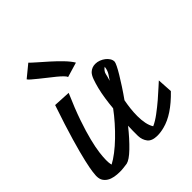

<svg xmlns="http://www.w3.org/2000/svg" viewBox="-210 -832 969 969"><g transform="rotate(-45 274.5 -347.0)"><path d="M410.2 -420.9Q391.6 -407.2 388.2 -390.6Q384.8 -374 377.9 -352.5Q385.7 -363.3 397 -380.9Q408.2 -398.4 410.2 -420.9ZM559.6 -97.7Q476.6 -11.7 402.3 6.8Q376 13.7 353.5 13.7Q314.5 13.7 298.8 -6.3Q283.2 -26.4 282.2 -54.7V-66.4Q282.2 -77.1 282.2 -92.3Q282.2 -107.4 283.2 -127Q241.2 -74.2 203.1 -37.6Q165 -1 142.6 3.9Q128.9 5.9 116.2 7.3Q103.5 8.8 89.8 8.8Q69.3 8.8 51.3 5.4Q33.2 2 19.5 -6.3Q5.9 -14.6 -2 -27.3Q-9.8 -40 -9.8 -59.6V-63.5Q-9.8 -68.4 -7.3 -89.4Q-4.9 -110.4 5.4 -155.3Q15.6 -200.2 37.1 -274.4Q58.6 -348.6 96.7 -460.9L188.5 -456.1Q154.3 -377.9 133.3 -316.9Q112.3 -255.9 101.1 -210.4Q89.8 -165 85.9 -133.8Q82 -102.5 82 -83Q82 -72.3 82.5 -65.9Q83 -59.6 84 -54.7Q85 -49.8 85.9 -46.9Q108.4 -58.6 135.7 -79.6Q163.1 -100.6 190.4 -127Q217.8 -153.3 244.1 -183.1Q270.5 -212.9 292 -242.2Q294.9 -275.4 299.8 -307.6Q304.7 -339.8 311.5 -367.2Q318.4 -394.5 326.2 -416Q334 -437.5 344.7 -448.2Q362.3 -464.8 386.7 -464.8Q401.4 -464.8 415 -459.5Q428.7 -454.1 439.5 -445.8Q450.2 -437.5 457 -426.8Q463.9 -416 463.9 -405.3V-402.3Q462.9 -395.5 455.1 -379.4Q447.3 -363.3 433.1 -339.8Q418.9 -316.4 400.9 -288.6Q382.8 -260.7 361.3 -230.5Q356.4 -205.1 353.5 -179.2Q350.6 -153.3 350.6 -127.9Q350.6 -99.6 355.5 -75.7Q360.4 -51.8 371.1 -35.2Q395.5 -45.9 424.8 -67.9Q454.1 -89.8 481 -112.8Q507.8 -135.7 528.3 -154.8Q548.8 -173.8 554.7 -178.7ZM152.3 -708Q160.2 -699.2 183.1 -679.2Q206.1 -659.2 233.4 -634.8Q260.7 -610.4 285.6 -584.5Q310.5 -558.6 322.3 -538.1L243.2 -514.6Q241.2 -521.5 230 -532.7Q218.8 -543.9 202.1 -557.6Q185.5 -571.3 166.5 -585.9Q147.5 -600.6 130.9 -614.3Q114.3 -627.9 102.1 -638.2Q89.8 -648.4 86.9 -654.3Z"/></g></svg>

Font: Miniver
Style: Regular
Weight: 400
Designer: Dathan Boardman
Foundry: Open Window
Version: Version 1.000